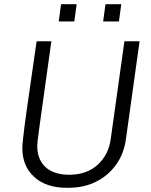

<svg xmlns="http://www.w3.org/2000/svg" viewBox="-20 -882 719 912"><path d="M297 10Q199 10 142.5 -41.5Q86 -93 86 -179Q86 -190 89 -218.5Q92 -247 97 -287Q102 -327 109 -373.5Q116 -420 122.5 -467.5Q129 -515 135.5 -558Q142 -601 146.5 -634.5Q151 -668 154 -686H224Q208 -571 196.5 -489Q185 -407 177.5 -353Q170 -299 165.5 -266Q161 -233 159 -215.5Q157 -198 157 -189Q157 -125 196 -88.5Q235 -52 309 -52Q392 -52 444 -99.5Q496 -147 506 -222L571 -686H643L578 -220Q568 -150 530.5 -98.5Q493 -47 435.5 -18.5Q378 10 305 10ZM259 -780 270 -862H344L333 -780ZM470 -780 481 -862H556L545 -780Z"/></svg>

Font: Chivo ExtraLight
Style: Italic
Weight: 250
Italic angle: -8.05°
Designer: Hector Gatti
Foundry: Omnibus-Type
Version: Version 2.002